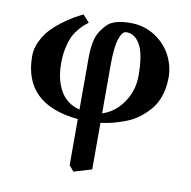

<svg xmlns="http://www.w3.org/2000/svg" viewBox="-77 -523 832 837"><g transform="rotate(10 338.5 -104.5)"><path d="M508.8 -224.1Q508.8 -318.4 485.6 -360.1Q462.4 -401.9 423.8 -401.9Q404.8 -401.9 392.8 -364Q380.9 -326.2 380.9 -248V-35.2Q436.5 -52.7 472.7 -105.5Q508.8 -158.2 508.8 -224.1ZM301.8 236.8 280.8 211.9V7.8Q37.1 -15.1 37.1 -229Q37.1 -261.2 52 -292.7Q66.9 -324.2 87.4 -346.7Q107.9 -369.1 136.2 -390.6Q164.6 -412.1 184.8 -423.8Q205.1 -435.5 226.1 -445.8L254.9 -414.1Q240.7 -403.3 232.2 -395.3Q223.6 -387.2 209.7 -369.9Q195.8 -352.5 187.7 -333.7Q179.7 -314.9 173.3 -285.2Q167 -255.4 167 -220.2Q167 -147 195.1 -97.9Q223.1 -48.8 280.8 -34.2V-261.2Q280.8 -317.4 291.3 -351.1Q301.8 -384.8 333 -416Q361.8 -444.8 435.1 -444.8Q495.1 -444.8 542.7 -414.3Q590.3 -383.8 614.7 -337.2Q639.2 -290.5 639.2 -238.8Q639.2 -195.8 627.4 -159.4Q615.7 -123 594.7 -97.9Q573.7 -72.8 548.6 -53.5Q523.4 -34.2 492.9 -22.2Q462.4 -10.3 435.5 -3.4Q408.7 3.4 380.9 6.8V212.9Z"/></g></svg>

Font: Linux Libertine G
Style: Bold
Weight: 700
Designer: Philipp H. Poll
Foundry: Philipp H. Poll
Version: Version 5.0.3